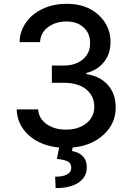

<svg xmlns="http://www.w3.org/2000/svg" viewBox="-20 -757 684 996"><path d="M356.9 8.3 353.5 26.4Q387.2 31.7 408.7 52.7Q430.2 73.7 430.2 111.3Q430.7 160.6 388.2 189.7Q345.7 218.8 268.6 218.8L266.1 159.7Q304.7 159.7 326.9 148.4Q349.1 137.2 349.6 114.3Q350.1 91.3 333 81.3Q315.9 71.3 274.9 67.4L287.1 8.3Q190.4 -1 130.1 -54.7Q69.8 -108.4 66.4 -189.5H177.7Q181.2 -142.1 221.7 -113.3Q262.2 -84.5 322.3 -84.5Q386.7 -84.5 428 -117.4Q469.2 -150.4 469.2 -203.1Q469.2 -259.3 427 -293.5Q384.8 -327.6 310.5 -327.6H249V-417H310.5Q371.6 -417 409.7 -449Q447.8 -481 447.3 -533.2Q447.8 -583.5 414.1 -614.5Q380.4 -645.5 324.7 -645.5Q269 -645.5 229.5 -616.2Q189.9 -586.9 188 -538.6H81.5Q83 -596.2 116.2 -642.1Q149.4 -688 204.6 -712.6Q259.8 -737.3 326.2 -737.3Q428.2 -737.3 491 -679.7Q553.7 -622.1 553.2 -539.1Q553.7 -478.5 519.8 -435.8Q485.8 -393.1 428.2 -378.4V-372.6Q500.5 -361.3 540.5 -315.2Q580.6 -269 580.1 -199.7Q580.6 -116.7 518.1 -58.8Q455.6 -1 356.9 8.3Z"/></svg>

Font: Karasuma Gothic
Style: Regular
Weight: 500
Designer: Rasmus Andersson / Ryoko Nishizuka
Foundry: Genbu
Version: Version 1.00